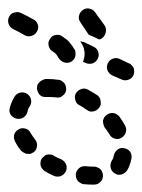

<svg xmlns="http://www.w3.org/2000/svg" viewBox="38 -370 355 480"><g transform="rotate(90 216.0 -129.5)"><path d="M54 -44Q46 -49 37 -46Q28 -43 24 -35Q14 -17 8 -4Q4 4 7 13Q9 22 18 26Q26 30 35 27Q44 24 48 16Q54 3 64 -14Q68 -22 65 -31Q62 -40 54 -44ZM210 -19Q205 -11 207 -2Q209 7 217 12Q230 20 245 24Q249 25 254 25Q258 24 262 22Q266 19 268 16Q271 12 272 8Q274 -1 270 -9Q265 -17 256 -20Q248 -21 241 -26Q233 -31 224 -29Q215 -27 210 -19ZM297 -15Q296 -11 296 -6Q297 -2 299 2Q303 10 312 13Q321 15 329 11Q341 5 352 -4Q355 -7 357 -11Q360 -15 360 -19Q361 -23 360 -28Q358 -32 356 -36Q350 -43 341 -44Q331 -45 324 -39Q316 -33 308 -28Q304 -26 301 -23Q298 -19 297 -15ZM215 -108Q209 -116 200 -117Q196 -117 191 -116Q187 -115 183 -112Q180 -109 178 -106Q175 -102 175 -97Q173 -84 173 -71Q173 -68 173 -65Q174 -61 176 -57Q178 -53 181 -50Q184 -47 188 -45Q193 -44 197 -44Q206 -45 213 -51Q219 -58 218 -68Q218 -69 218 -71Q218 -82 219 -92Q221 -101 215 -108ZM362 -69Q363 -65 366 -62Q369 -58 372 -56Q376 -53 381 -53Q385 -52 389 -53Q394 -54 397 -57Q401 -60 403 -63Q410 -74 415 -86Q417 -90 417 -95Q417 -99 416 -103Q414 -107 411 -111Q408 -114 404 -116Q396 -120 387 -117Q378 -113 374 -105Q370 -95 365 -86Q362 -83 362 -78Q361 -74 362 -69ZM111 -92Q117 -96 122 -99Q130 -105 132 -114Q134 -123 129 -131Q126 -134 123 -137Q119 -139 115 -140Q110 -141 106 -140Q101 -140 98 -137Q91 -133 85 -128Q80 -125 75 -119Q71 -114 67 -108Q61 -100 63 -91Q64 -82 72 -77Q76 -74 80 -73Q84 -72 89 -73Q93 -74 97 -76Q101 -78 103 -82Q107 -87 109 -90Q110 -91 111 -92Q111 -92 111 -92ZM254 -185Q253 -189 251 -193Q248 -197 244 -200Q237 -205 228 -203Q218 -202 213 -194Q206 -183 200 -172Q195 -164 198 -155Q201 -146 209 -141Q217 -137 226 -140Q235 -142 239 -151Q244 -160 250 -168Q253 -172 254 -176Q255 -181 254 -185ZM396 -149Q402 -142 411 -141Q416 -141 420 -142Q424 -143 428 -146Q431 -149 433 -153Q436 -157 436 -161Q437 -172 437 -183V-187Q437 -196 430 -203Q424 -209 414 -209Q410 -209 406 -207Q402 -206 399 -203Q395 -199 394 -195Q392 -191 392 -187V-182Q392 -174 391 -166Q390 -156 396 -149ZM73 -203Q72 -205 71 -207Q65 -214 56 -216Q47 -218 39 -213L6 -189Q3 -187 0 -183Q-2 -179 -3 -175Q-4 -171 -3 -166Q-2 -162 1 -158Q6 -151 15 -149Q24 -147 32 -153L62 -173L72 -195Q73 -197 74 -199Q74 -201 73 -203ZM81 -162 92 -185Q96 -194 105 -197Q114 -200 122 -196Q126 -194 129 -191Q132 -188 134 -183Q135 -179 135 -175Q135 -170 133 -166L130 -159Q125 -161 119 -162Q110 -164 101 -162Q93 -161 85 -156Q82 -154 79 -152Q79 -155 80 -157Q80 -160 81 -162ZM320 -255Q318 -259 314 -262Q311 -265 306 -266Q302 -267 298 -267Q293 -266 289 -264Q278 -258 267 -250Q260 -244 258 -235Q257 -226 263 -218Q265 -215 269 -212Q273 -210 277 -209Q282 -209 286 -210Q290 -211 294 -213Q303 -220 311 -225Q319 -229 322 -238Q325 -247 320 -255ZM134 -221Q142 -217 151 -220Q160 -224 164 -232L174 -255Q178 -263 175 -272Q172 -281 164 -285Q159 -287 155 -287Q151 -287 146 -286Q142 -284 139 -281Q135 -278 134 -274L123 -251Q119 -243 122 -234Q125 -225 134 -221ZM394 -228Q399 -229 402 -231Q406 -234 408 -237Q414 -245 412 -254Q410 -263 402 -269Q389 -277 372 -280Q363 -282 355 -277Q348 -272 346 -262Q344 -253 349 -246Q355 -238 364 -236Q372 -235 377 -231Q381 -229 385 -228Q390 -227 394 -228Z"/></g></svg>

Font: FRB American Cursive Guidelines Arrows Dashed Extrabold
Style: Bold Italic
Weight: 800
Italic angle: -25°
Version: Version 2.0;Modular Font Editor K font №1